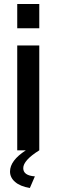

<svg xmlns="http://www.w3.org/2000/svg" viewBox="-20 -750 282 958"><path d="M154 130 129 188Q81 180 55.5 158Q30 136 30 106Q30 51 109 0H66V-523H176V0Q96 50 96 89Q96 126 154 130ZM176 -609H66V-730H176Z"/></svg>

Font: Raleway
Style: Regular
Weight: 600
Designer: Matt McInerney, Pablo Impallari, Rodrigo Fuenzalida
Foundry: Matt McInerney, Pablo Impallari, Rodrigo Fuenzalida
Version: Version 1.000;PS 001.001;hotconv 1.0.56; ttfautohint (v1.5)